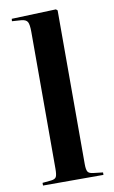

<svg xmlns="http://www.w3.org/2000/svg" viewBox="-87 -814 512 860"><g transform="rotate(-10 169.0 -383.5)"><path d="M37.1 0V-12.2L77.1 -16.1Q94.7 -18.1 99.9 -27.6Q105 -37.1 105 -64.9V-687Q105 -720.2 98.4 -732.2Q91.8 -744.1 70.8 -746.1L27.8 -749L28.8 -759.8L231 -767.1L237.8 -761.2V-62Q237.8 -36.6 243.7 -27.3Q249.5 -18.1 269 -16.1L312 -11.2V0Z"/></g></svg>

Font: Display Semibold
Style: Regular
Weight: 600
Designer: Latin by Veronika Burian and Jose Scaglione. Greek by Irene Vlachou. Cyrillic by Vera Evstafieva.
Foundry: TypeTogether
Version: Version 3.002